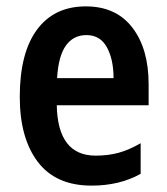

<svg xmlns="http://www.w3.org/2000/svg" viewBox="-20 -572 525 602"><path d="M249 -552Q344 -552 395 -485.5Q446 -419 446 -308V-242H158Q161 -84 280 -84Q319 -84 352 -93Q385 -102 421 -123V-27Q355 10 267 10Q155 10 98.5 -64.5Q42 -139 42 -268Q42 -406 96 -479Q150 -552 249 -552ZM251 -462Q210 -462 186.5 -429Q163 -396 159 -327H336Q336 -386 315 -424Q294 -462 251 -462Z"/></svg>

Font: Noto Sans Lao Looped Condensed SemiBold
Style: Regular
Weight: 600
Width: 3
Designer: Mark Frömberg, Ben Mitchell
Foundry: The Fontpad Ltd
Version: Version 1.002; ttfautohint (v1.8.4.7-5d5b)